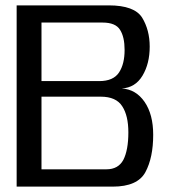

<svg xmlns="http://www.w3.org/2000/svg" viewBox="-20 -695 651 715"><path d="M42 0H399.5C461.5 0 502 -18 521.5 -54C541 -90.5 550.5 -136.5 550.5 -193C550.5 -243.5 540 -284 518.5 -315.5C497 -346.5 469 -363.5 433.5 -365.5C466.5 -367.5 492.5 -383 510.5 -413C528.5 -443 537.5 -479 537.5 -521.5C537.5 -562.5 528 -598.5 509.5 -629C490.5 -659.5 449 -675 385 -675H42ZM134.5 -64.5V-335H355C393.5 -335 420 -323 435 -299.5C450.5 -276 458 -243.5 458 -202C458 -157.5 451.5 -123.5 439.5 -100C427 -76.5 406 -64.5 376.5 -64.5ZM134.5 -393V-611H362C394 -611 416 -602 427 -584C438.5 -566 444 -541 444 -509C444 -475 437.5 -447 423.5 -425.5C409.5 -404 385 -393 349.5 -393Z"/></svg>

Font: Anybody
Style: Regular
Weight: 400
Designer: Tyler Finck
Foundry: Etcetera Type Company
Version: Version 1.110